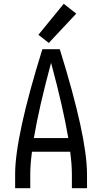

<svg xmlns="http://www.w3.org/2000/svg" viewBox="-20 -995 540 1015"><path d="M60 0V-74Q60 -273 204 -735H296Q440 -273 440 -74V0H360V-74Q360 -124 351 -193H149Q140 -124 140 -74V0ZM159 -265H341Q314 -426 250 -663Q186 -426 159 -265ZM238 -768 183 -811 317 -975 383 -923Z"/></svg>

Font: Iosevka SS08
Style: Regular
Weight: 400
Monospace: yes
Designer: Belleve Invis
Foundry: Belleve Invis
Version: 2.1.0; ttfautohint (v1.8.2)